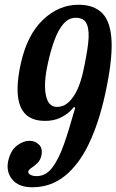

<svg xmlns="http://www.w3.org/2000/svg" viewBox="-20 -780 491 810"><path d="M99.5 -57.5Q97.5 -48.5 108 -42.8Q118.5 -37 134.5 -37Q173 -37 200 -72.2Q227 -107.5 248.5 -167.8Q270 -228 290.5 -302.5Q294 -315 296 -320.5Q298 -326 295.5 -327.5Q293 -329.5 289 -325.2Q285 -321 278 -313Q259.5 -295 233 -282.5Q206.5 -270 169 -270Q14 -270 68 -513Q94.5 -632.5 161 -696.2Q227.5 -760 311.5 -760Q377 -760 412.2 -723.5Q447.5 -687 450.8 -603.8Q454 -520.5 423 -380Q396.5 -260 354.5 -172.5Q312.5 -85 253.2 -37.5Q194 10 116 10Q58.5 10 31.8 -22.8Q5 -55.5 14.5 -100.5Q24.5 -145 51.2 -165.5Q78 -186 104 -186Q128.5 -186 144.8 -169.5Q161 -153 154.5 -123.5Q150.5 -104 137.5 -91.8Q124.5 -79.5 112.8 -71.8Q101 -64 99.5 -57.5ZM182.5 -515Q163.5 -431.5 173.2 -380.2Q183 -329 220 -329Q248.5 -329 270 -349.2Q291.5 -369.5 306.8 -403.2Q322 -437 330.5 -477Q346 -546.5 352 -597.8Q358 -649 346.8 -677Q335.5 -705 299.5 -705Q270 -705 248 -679.8Q226 -654.5 210 -611.2Q194 -568 182.5 -515Z"/></svg>

Font: Besley* Condensed Medium
Style: Italic
Weight: 500
Width: 3
Italic angle: -13°
Designer: Owen Earl
Foundry: indestructible type*
Version: Version 3.000; ttfautohint (v1.8.3)